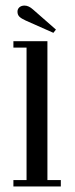

<svg xmlns="http://www.w3.org/2000/svg" viewBox="-20 -672 270 692"><path d="M172.4 -553.7 72.3 -598.1Q57.1 -605 50 -611.8Q43 -618.7 43 -629.9Q43 -639.6 50 -645.8Q57.1 -651.9 68.4 -651.9Q83.5 -651.9 99.1 -637.7L181.6 -565.4ZM28.3 0V-22.9H75.7V-500.5H28.3V-523.4H150.9V-22.9H199.2V0Z"/></svg>

Font: Imbue
Style: Regular
Weight: 400
Designer: Tyler Finck
Foundry: Etcetera Type Company
Version: Version 0.910